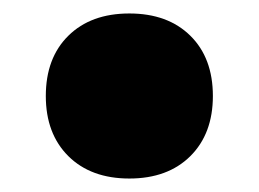

<svg xmlns="http://www.w3.org/2000/svg" viewBox="-20 -403 384 285"><path d="M172 -383Q229 -383 262.5 -350Q296 -317 296 -260.5Q296 -204.5 262.5 -171.2Q229 -138 172 -138Q115 -138 81.5 -171.2Q48 -204.5 48 -260.5Q48 -317 81.5 -350Q115 -383 172 -383Z"/></svg>

Font: Newsreader Caption ExtraBold
Style: Regular
Weight: 800
Designer: Hugues Gentile
Foundry: Production Type
Version: Version 1.001